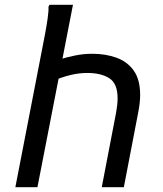

<svg xmlns="http://www.w3.org/2000/svg" viewBox="-20 -780 680 800"><path d="M136 0H44L158 -588Q162 -608 168 -640Q174 -672 178.5 -703Q183 -734 182 -752L186 -760H284ZM228 -532Q255 -541 291.5 -548.5Q328 -556 364 -556Q420 -556 465.5 -539.5Q511 -523 537.5 -485.5Q564 -448 564 -384Q564 -369 562 -350.5Q560 -332 556 -312L496 0H404L464 -312Q467 -329 468.5 -343.5Q470 -358 470 -370Q470 -432 435.5 -454Q401 -476 344 -476Q308 -476 272 -467Q236 -458 204 -444Z"/></svg>

Font: Kufam
Style: Italic
Weight: 400
Italic angle: -11°
Designer: Artur Schmal
Foundry: Original Type
Version: Version 1.301; ttfautohint (v1.8.3)